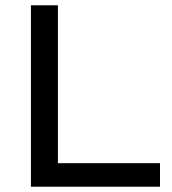

<svg xmlns="http://www.w3.org/2000/svg" viewBox="-20 -706 649 726"><path d="M97 0V-686H199V-89H585V0Z"/></svg>

Font: Archivo SemiExpanded
Style: Regular
Weight: 400
Width: 6
Designer: Hector Gatti
Foundry: Omnibus-Type
Version: Version 2.001